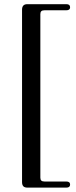

<svg xmlns="http://www.w3.org/2000/svg" viewBox="-20 -754 354 897"><path d="M168.5 -688V76Q168.5 85.5 173.2 89.8Q178 94 188 94H290Q307.5 94 307.5 108.5Q307.5 115 303.2 118.8Q299 122.5 290 122.5H108Q95 122.5 89 116.2Q83 110 83 96.5V-708.5Q83 -721.5 89 -728Q95 -734.5 108 -734.5H290Q299 -734.5 303.2 -730.8Q307.5 -727 307.5 -720Q307.5 -706 290 -706H188Q178 -706 173.2 -701.8Q168.5 -697.5 168.5 -688Z"/></svg>

Font: Fraunces 60pt
Style: Regular
Weight: 400
Version: Version 1.000;[b76b70a41]